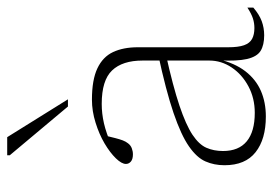

<svg xmlns="http://www.w3.org/2000/svg" viewBox="-130 -600 740 520"><g transform="rotate(-90 240.0 -340.0)"><path d="M354 -282 353.5 -261Q266 -241.5 214 -224Q162 -206.5 135.2 -188.8Q108.5 -171 99.8 -151Q91 -131 91 -106Q91 -63.5 117.2 -41.8Q143.5 -20 194.5 -20Q234 -20 266.2 -37.2Q298.5 -54.5 317.2 -82.5Q336 -110.5 336 -143V-324Q336 -378.5 309.2 -406.5Q282.5 -434.5 218.5 -434.5Q192.5 -434.5 166.2 -428.5Q140 -422.5 106.5 -408L132.5 -424Q129 -409.5 126 -397.8Q123 -386 119.8 -377.5Q116.5 -369 112 -363.5Q107 -356.5 98.8 -353.2Q90.5 -350 82 -350Q69 -350 62.5 -355.5Q56 -361 56 -369Q56 -380.5 71.2 -396.2Q86.5 -412 111.5 -426.8Q136.5 -441.5 167.8 -451.2Q199 -461 230 -461Q284 -461 315 -446.2Q346 -431.5 359 -403.8Q372 -376 372 -337V-92Q372 -64.5 377.5 -49Q383 -33.5 394.8 -27.2Q406.5 -21 424 -21Q437.5 -21 450 -25Q462.5 -29 479.5 -40V-24Q461 -8 442.8 -1.2Q424.5 5.5 404.5 5.5Q378 5.5 362.2 -4.2Q346.5 -14 340.2 -41Q334 -68 336.5 -118.5L340 -119.5Q329 -74 307 -45.5Q285 -17 254 -3.5Q223 10 184.5 10Q123 10 87.8 -17.8Q52.5 -45.5 52.5 -102Q52.5 -130 62.8 -153.5Q73 -177 103.5 -198.2Q134 -219.5 194 -240Q254 -260.5 354 -282ZM231 -526H211.5L79.5 -683.5V-690.5H128.5Z"/></g></svg>

Font: Newsreader ExtraLight
Style: Regular
Weight: 250
Designer: Hugues Gentile
Foundry: Production Type
Version: Version 1.003